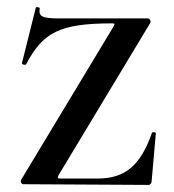

<svg xmlns="http://www.w3.org/2000/svg" viewBox="-20 -520 492 542"><path d="M40 -13C37 -8 40 0 46 0L399 2C405 2 408 -4 408 -8L420 -144C420 -147 410 -148 409 -145C377 -54 334 -16 256 -16H150C142 -16 142 -18 145 -25L404 -455C407 -460 403 -468 397 -468H150C98 -468 89 -473 92 -496C94 -499 82 -502 81 -498L42 -342C41 -338 52 -335 54 -339C101 -428 148 -454 296 -454C305 -454 304 -453 301 -446Z"/></svg>

Font: Cormorant SC Semi
Style: Regular
Weight: 600
Designer: Christian Thalmann (Catharsis Fonts)
Version: Version 1.000;PS 001.000;hotconv 1.0.70;makeotf.lib2.5.58329